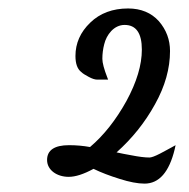

<svg xmlns="http://www.w3.org/2000/svg" viewBox="-20 -734 449 456"><path d="M234.9 -549.8C227.1 -569.8 223.1 -585 223.1 -594.2C223.1 -606 224.6 -617.7 227.5 -628.9C232.9 -651.4 250.5 -674.8 275.9 -674.8C303.2 -674.8 316.9 -655.3 316.9 -616.2C316.9 -579.6 304.7 -539.1 280.3 -494.1C255.4 -449.2 226.6 -412.6 193.8 -384.8C177.7 -387.7 161.1 -389.2 144 -389.2C109.4 -389.2 91.8 -377.4 91.8 -354C91.8 -330.1 115.2 -314 143.1 -314C159.2 -314 178.7 -320.3 202.1 -333C220.2 -324.2 240.7 -316.4 264.2 -309.1C287.1 -301.8 307.1 -297.9 323.2 -297.9C357.9 -297.9 381.8 -325.2 395 -379.9L397 -389.2L387.2 -383.8C383.3 -381.8 367.7 -373 359.9 -369.1C347.7 -362.8 339.4 -359.9 335 -359.9C323.7 -359.9 309.1 -361.8 292 -365.2C282.7 -366.7 263.2 -370.6 256.8 -372.1C293.5 -404.8 324.2 -442.9 348.1 -486.3C372.1 -529.3 383.8 -571.3 383.8 -612.8C383.8 -639.6 375 -663.1 357.4 -683.6C339.4 -703.6 314.9 -713.9 284.2 -713.9C247.6 -713.9 217.3 -702.6 194.3 -680.2C170.9 -657.7 159.2 -631.3 159.2 -601.1C159.2 -583 163.6 -570.3 172.9 -563C176.3 -559.6 182.6 -555.7 190.9 -551.3C199.2 -546.9 205.6 -544.9 210.9 -544.9H236.8Z"/></svg>

Font: Dancing Script
Style: Regular
Weight: 800
Designer: Pablo Impallari
Foundry: Pablo Impallari
Version: Version 2.001